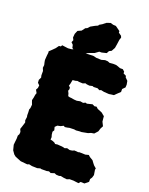

<svg xmlns="http://www.w3.org/2000/svg" viewBox="-169 -988 854 1099"><g transform="rotate(20 258.5 -438.5)"><path d="M78 11 59 3 48 -6 34 -26 26 -57 28 -78 30 -96V-114L36 -125L37 -139L30 -155L36 -173L44 -199L40 -211L43 -232L41 -242V-260L40 -277L44 -287L46 -308L41 -321L37 -333L41 -349L44 -368L48 -379L38 -397L45 -410L47 -426L35 -438L34 -455L42 -472L39 -484V-511L32 -528L34 -545L30 -562L28 -574L30 -603L32 -619L31 -628L46 -642L63 -659L76 -677L87 -678L92 -687L129 -682L150 -684L169 -690L182 -682L197 -684L220 -687L238 -689L279 -691L301 -686L331 -685L352 -691L369 -690L381 -685L403 -687L423 -686L448 -677H465L477 -666V-656L495 -647L496 -639L512 -623L516 -601L515 -584L500 -569V-551L482 -534L468 -520L451 -518L439 -516L408 -518L389 -522L380 -518L366 -525L343 -524L335 -527L317 -523L300 -525L292 -528L277 -522L254 -523L244 -525L234 -522L216 -520L214 -510L211 -495L207 -483L216 -475L217 -465L213 -454L220 -440L224 -425L234 -422L246 -421L257 -419L264 -418L279 -417L299 -421L317 -418L330 -424L339 -421L371 -429L385 -422L397 -424L408 -414L421 -409L437 -402L445 -395L455 -387L456 -374L458 -355L470 -331L461 -314L455 -295L448 -287L437 -275L419 -272L403 -265L387 -262L366 -258H354L333 -256L321 -258L293 -257L280 -254L266 -252L258 -257L242 -249L223 -245L211 -233L216 -214L209 -203L211 -185L215 -172L214 -157L230 -153L241 -148L247 -142L261 -144L274 -143L290 -142L307 -138L320 -143L337 -138L352 -140L364 -145L388 -143L392 -145H410L430 -144L450 -149L460 -140L480 -128L491 -113L499 -103L514 -90L512 -82L517 -51L512 -34L504 -22V-5L482 13L459 12L449 23L418 19H394L379 25L360 23L340 19L331 22L313 21L302 16L280 23L268 17L254 20H222L216 18L198 23L166 22L147 18L137 22L96 18ZM200 -674 172 -681 152 -692 148 -710 136 -722 142 -736 135 -750 137 -773 146 -794 168 -804 183 -824 193 -828 206 -842 231 -856 247 -863 250 -869 267 -879 286 -894 309 -902 326 -897 343 -896 372 -875V-866L390 -853L394 -843L389 -829L385 -800L381 -776L369 -754L355 -747L347 -732L318 -725H304L282 -709L247 -696L221 -681Z"/></g></svg>

Font: Winky Rough ExtraBold
Style: Regular
Weight: 800
Designer: Simon Atzbach
Foundry: typofactur
Version: Version 1.206; ttfautohint (v1.8.4.7-5d5b)